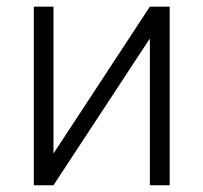

<svg xmlns="http://www.w3.org/2000/svg" viewBox="-20 -548 602 568"><path d="M423.3 -528.3H481.9V0H423.3V-434.1L138.2 0H80.1V-528.3H138.2V-93.8Z"/></svg>

Font: Roboto Light
Style: Regular
Weight: 300
Designer: Google
Version: Version 2.134; 2016; ttfautohint (v1.6)